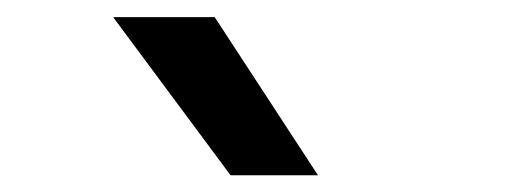

<svg xmlns="http://www.w3.org/2000/svg" viewBox="-20 -828 610 224"><path d="M249 -623.5 112 -808H230.5L351 -623.5Z"/></svg>

Font: Encode Sans SC SemiExpanded Medium
Style: Regular
Weight: 500
Width: 6
Designer: Multiple Designers
Foundry: Impallari Type
Version: Version 3.002